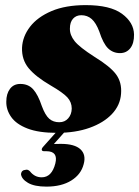

<svg xmlns="http://www.w3.org/2000/svg" viewBox="-20 -494 531 732"><path d="M206 -28Q227 -28 240 -42.8Q253 -57.5 253.5 -80Q253.5 -104.5 236.8 -122.8Q220 -141 173.5 -168Q116 -201.5 89.2 -234Q62.5 -266.5 64 -312Q66 -355 94.5 -392Q123 -429 176.5 -451.8Q230 -474.5 307 -474.5Q400 -474.5 445 -441.5Q490 -408.5 491 -362.5Q491.5 -329 476.8 -310.2Q462 -291.5 437.5 -291.5Q411 -291.5 392.2 -309.5Q373.5 -327.5 358.5 -374Q346 -407 329.5 -421.5Q313 -436 290 -436Q270.5 -436 258.5 -422.8Q246.5 -409.5 246.5 -385Q246 -360.5 264.5 -337.2Q283 -314 340 -277.5Q400.5 -240.5 422.8 -210Q445 -179.5 441.5 -136.5Q438.5 -93 407 -59.5Q375.5 -26 321.8 -6.8Q268 12.5 196.5 12.5Q127.5 12.5 84.8 -4Q42 -20.5 22.8 -47.8Q3.5 -75 4 -106.5Q4 -136.5 18 -155.2Q32 -174 57.5 -174Q88 -174 106.5 -153.5Q125 -133 139.5 -89.5Q152.5 -54.5 167.8 -41.2Q183 -28 206 -28ZM207.5 -5H239L185.5 55Q196.5 54.5 212 54.5Q264.5 54.5 286.8 75.2Q309 96 299 132Q289 171 251.8 194.2Q214.5 217.5 157 217.5Q111 217.5 86.5 203Q62 188.5 60 169.5Q62 154.5 77.5 153.5Q83 152 87 154Q91 156 94.5 159.5Q112 182 139 182Q177.5 182 191 129Q202.5 82.5 157 82.5H148.5Q140 82.5 139.2 77.2Q138.5 72 145 65Z"/></svg>

Font: Fraunces 72pt S000 Black
Style: Italic
Weight: 900
Italic angle: -16°
Version: Version 1.000; ttfautohint (v1.8.3)